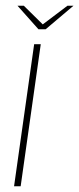

<svg xmlns="http://www.w3.org/2000/svg" viewBox="-20 -649 276 669"><path d="M29 0 99 -495H122L52 0ZM114 -547 41 -629H63L129 -564L215 -629H236L139 -547Z"/></svg>

Font: Alumni Sans SC Thin
Style: Italic
Weight: 100
Italic angle: -8°
Designer: Robert E. Leuschke
Foundry: Robert E. Leuschke
Version: Version 1.016